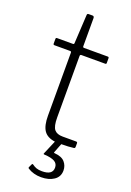

<svg xmlns="http://www.w3.org/2000/svg" viewBox="-171 -770 707 1036"><g transform="rotate(20 182.5 -252.5)"><path d="M331 -523C331 -527.7 328.7 -530 324 -530H188C183.3 -530 181 -532.3 181 -537V-698C181 -706 177.7 -710 171 -710H149C145.7 -710 143.3 -709.2 142 -707.5C140.7 -705.8 140 -703 140 -699L131 -537C131 -532.3 128.7 -530 124 -530H33C28.3 -530 26 -527.7 26 -523V-496C26 -491.3 28.3 -489 33 -489H123C127.7 -489 130 -486.3 130 -481V-120C130 -82 136.3 -53.7 149 -35C161.7 -16.3 183 -5 213 -1L179 79C177.7 82.3 179.3 84 184 84C210.7 85.3 230.3 89.7 243 97C255.7 104.3 262 115.7 262 131C262 159 242 173 202 173C188.7 173 177.8 171.5 169.5 168.5C161.2 165.5 153 161 145 155C141.7 153 139.3 153.3 138 156L128 177C127.3 180.3 128.3 182.7 131 184C153 198 178.7 205 208 205C237.3 205 261.7 198.5 281 185.5C300.3 172.5 310 154 310 130C310 111.3 304 95.2 292 81.5C280 67.8 260 60 232 58C229.3 58 228.3 56.7 229 54L250 0C262.7 0 275.5 -0.3 288.5 -1C301.5 -1.7 312.3 -2.7 321 -4C325.7 -4.7 328 -7.7 328 -13V-34C328 -38.7 325.3 -41 320 -41H243C221 -41 205 -47 195 -59C185 -71 180 -94 180 -128V-481C180 -486.3 182.7 -489 188 -489H324C326.7 -489 328.5 -489.5 329.5 -490.5C330.5 -491.5 331 -493.3 331 -496Z"/></g></svg>

Font: Libre Franklin ExtraLight
Style: Regular
Weight: 275
Designer: Pablo Impallari, Rodrigo Fuenzalida
Foundry: Impallari Type
Version: Version 1.002; ttfautohint (v1.5)